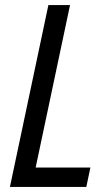

<svg xmlns="http://www.w3.org/2000/svg" viewBox="-20 -734 435 754"><path d="M19 0H319L335 -76H120L255 -714H170Z"/></svg>

Font: Noto Sans Display SemiCondensed
Style: Italic
Weight: 400
Width: 4
Italic angle: -12°
Designer: Monotype Design Team
Foundry: Monotype Imaging Inc.
Version: Version 1.900